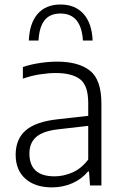

<svg xmlns="http://www.w3.org/2000/svg" viewBox="-20 -823 544 852"><path d="M210.5 8.5Q136 8.5 92.8 -29.8Q49.5 -68 49.5 -136.5Q49.5 -206 94.5 -244.8Q139.5 -283.5 238.5 -294L371.5 -309V-365.5Q371.5 -444.5 334.8 -471.8Q298 -499 227.5 -499Q196.5 -499 158.2 -493.2Q120 -487.5 81.5 -474V-525.5Q114.5 -537 155.5 -543.2Q196.5 -549.5 233 -549.5Q329 -549.5 379.5 -509.2Q430 -469 430 -363.5V0H379.5L375 -62H370.5Q343 -28.5 301 -10Q259 8.5 210.5 8.5ZM110.5 -142Q110.5 -40.5 222.5 -40.5Q261.5 -40.5 301 -57.5Q340.5 -74.5 371.5 -115V-264.5L241 -249.5Q171.5 -242 141 -215.5Q110.5 -189 110.5 -142ZM108 -643Q111 -720 147.2 -761.5Q183.5 -803 248.5 -803Q313.5 -803 350.8 -761.2Q388 -719.5 391 -643H348Q340.5 -763 248.5 -763Q201 -763 177.5 -732.8Q154 -702.5 151 -643Z"/></svg>

Font: Encode Sans Lt
Style: Regular
Weight: 300
Designer: Multiple Designers
Foundry: Impallari Type
Version: Version 3.002; ttfautohint (v1.8.3) -l 8 -r 50 -G 200 -x 14 